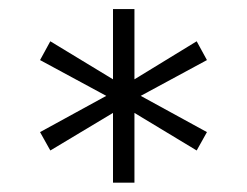

<svg xmlns="http://www.w3.org/2000/svg" viewBox="-20 -636 540 419"><path d="M431.6 -504.9 287.1 -426.8 431.6 -347.7 409.2 -307.6 273.4 -389.6V-237.3H226.6V-389.6L89.8 -307.6L67.4 -347.7L211.9 -426.8L67.4 -504.9L89.8 -545.9L226.6 -462.9V-616.2H273.4V-462.9L409.2 -545.9Z"/></svg>

Font: BabelStone Xiangqi Colour
Style: Regular
Weight: 400
Designer: Andrew West
Foundry: BabelStone
Version: Version 11.001 November 01, 2021